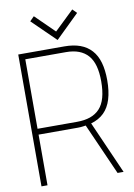

<svg xmlns="http://www.w3.org/2000/svg" viewBox="-96 -944 702 1004"><g transform="rotate(-10 255.0 -441.5)"><path d="M382 -861 360 -883 257 -784 156 -883 133 -860 257 -739ZM286 -700H41V0H73V-269H282Q289 -269 296 -269.5Q303 -270 310 -271Q317 -272 324 -273L445 0H477L354 -279Q396 -291 423 -317.5Q450 -344 463 -386.5Q476 -429 476 -487Q476 -541 464.5 -581Q453 -621 429 -647.5Q405 -674 369.5 -687Q334 -700 286 -700ZM283 -300H73V-669H289Q328 -669 357 -658Q386 -647 405.5 -625Q425 -603 434.5 -568.5Q444 -534 444 -487Q444 -437 434 -401Q424 -365 403.5 -343Q383 -321 353 -310.5Q323 -300 283 -300Z"/></g></svg>

Font: Advent Pro ExtraLight
Style: Regular
Weight: 250
Version: Version 3.000